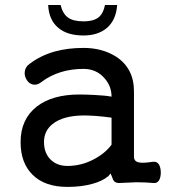

<svg xmlns="http://www.w3.org/2000/svg" viewBox="-20 -731 707 769"><path d="M412.1 -23.4 422.9 -36.1 428.7 -22.5Q432.6 -9.8 436.5 -5.9Q443.4 2 457 2Q496.1 0 525.4 -1Q566.4 -1 594.7 2Q608.4 3.9 617.2 -8.8Q624 -21.5 624 -40Q624 -58.6 617.2 -71.3Q608.4 -85 594.7 -83H591.8Q552.7 -77.1 539.1 -80.1Q516.6 -83 516.6 -103.5V-365.2Q516.6 -457 445.3 -503.9Q389.6 -539.1 314.5 -539.1Q251 -539.1 198.2 -524.4Q140.6 -507.8 97.7 -474.6Q81.1 -462.9 79.1 -443.4Q77.1 -426.8 86.9 -411.1Q95.7 -396.5 111.3 -392.6Q127.9 -388.7 144.5 -401.4Q179.7 -428.7 224.6 -442.4Q266.6 -455.1 314.5 -455.1Q365.2 -455.1 397.5 -418.9Q426.8 -386.7 426.8 -343.8Q402.3 -348.6 359.4 -350.6Q322.3 -352.5 297.9 -352.5Q190.4 -352.5 127.9 -304.7Q62.5 -253.9 62.5 -162.1Q62.5 -78.1 110.4 -31.2Q159.2 17.6 250 17.6Q307.6 17.6 351.6 4.9Q390.6 -5.9 412.1 -24.4ZM426.8 -151.4Q400.4 -116.2 355.5 -92.8Q305.7 -66.4 250 -66.4Q207 -66.4 180.7 -93.8Q156.2 -120.1 156.2 -162.1Q156.2 -206.1 189.5 -233.4Q232.4 -268.6 318.4 -268.6Q333 -268.6 365.2 -266.6Q398.4 -263.7 426.8 -259.8ZM400.4 -710.9Q394.5 -679.7 377.9 -664.1Q357.4 -645.5 314.5 -645.5Q272.5 -645.5 252 -661.1Q231.4 -675.8 222.7 -710.9H172.9Q175.8 -650.4 213.9 -619.1Q250 -588.9 314.5 -588.9Q372.1 -588.9 408.2 -619.1Q445.3 -651.4 449.2 -710.9Z"/></svg>

Font: Gungsuh
Style: Regular
Weight: 400
Version: Version 2.21